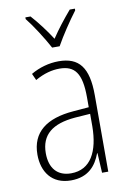

<svg xmlns="http://www.w3.org/2000/svg" viewBox="-87 -818 594 882"><g transform="rotate(-10 210.0 -377.0)"><path d="M192 -606H227C252 -651 294 -714 326 -756V-764H302C267 -723 238 -686 210 -644C184 -685 148 -732 119 -764H95V-756C124 -720 167 -653 192 -606ZM210 -539C165 -539 119 -526 80 -503L94 -472C136 -496 174 -505 208 -505C279 -505 310 -466 310 -353V-307L237 -301C111 -291 40 -238 40 -133C40 -54 82 10 172 10C254 10 291 -38 311 -92H313L318 0H347V-357C347 -486 305 -539 210 -539ZM240 -271 311 -276V-218C310 -101 270 -22 178 -22C115 -22 79 -62 79 -133C79 -219 133 -262 240 -271Z"/></g></svg>

Font: Noto Sans Myanmar Condensed ExtraLight
Style: Regular
Weight: 200
Width: 3
Designer: Monotype Design Team
Foundry: Monotype Imaging Inc.
Version: Version 2.107